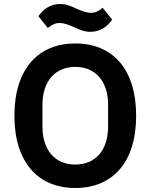

<svg xmlns="http://www.w3.org/2000/svg" viewBox="-20 -927 752 959"><path d="M431 -768C482 -768 517 -795 540 -829L493 -888C472 -871 457 -863 434 -863C411 -863 389 -872 359 -885C335 -896 312 -907 281 -907C230 -907 195 -880 172 -846L219 -787C240 -804 255 -812 278 -812C301 -812 323 -803 353 -790C377 -779 400 -768 431 -768ZM356 12C540 12 660 -113 660 -349C660 -585 540 -710 356 -710C173 -710 52 -585 52 -349C52 -113 173 12 356 12ZM356 -105C256 -105 192 -176 192 -295V-403C192 -522 256 -593 356 -593C456 -593 520 -522 520 -403V-295C520 -176 456 -105 356 -105Z"/></svg>

Font: IBM Plex Thai SemiBold
Style: Regular
Weight: 600
Designer: Mike Abbink, Paul van der Laan, Pieter van Rosmalen, Ben Mitchell, Mark Frömberg
Foundry: Bold Monday
Version: Version 1.0